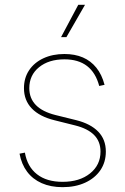

<svg xmlns="http://www.w3.org/2000/svg" viewBox="-20 -775 525 806"><path d="M242.7 10.7Q192.9 10.7 155 -6.1Q117.2 -22.9 93.8 -54.2Q70.3 -85.4 62 -129.9L84.5 -134.3Q94.7 -75.2 135.3 -43.5Q175.8 -11.7 242.7 -11.7Q314 -11.7 357.9 -46.9Q401.9 -82 401.9 -138.7Q401.9 -181.2 375 -208.3Q348.1 -235.4 295.4 -248.5L209.5 -270Q146 -285.6 113.3 -319.8Q80.6 -354 80.6 -404.8Q80.6 -447.8 102.1 -480Q123.5 -512.2 162.1 -530.3Q200.7 -548.3 250.5 -548.3Q294.4 -548.3 327.9 -533.9Q361.3 -519.5 384.5 -490.7Q407.7 -461.9 418.9 -418.9L396.5 -414.1Q381.8 -469.7 345.5 -497.8Q309.1 -525.9 250.5 -525.9Q184.6 -525.9 143.8 -492.7Q103 -459.5 103 -404.8Q103 -362.3 130.6 -334Q158.2 -305.7 213.4 -292L300.3 -270.5Q360.4 -255.4 392.3 -222.4Q424.3 -189.5 424.3 -138.7Q424.3 -94.2 401.4 -60.5Q378.4 -26.9 337.4 -8.1Q296.4 10.7 242.7 10.7ZM236.3 -619.1 308.6 -754.9H336.9L258.8 -619.1Z"/></svg>

Font: Inter 17pt Thin
Style: Regular
Weight: 250
Version: Version 4.001;git-66647c0bb